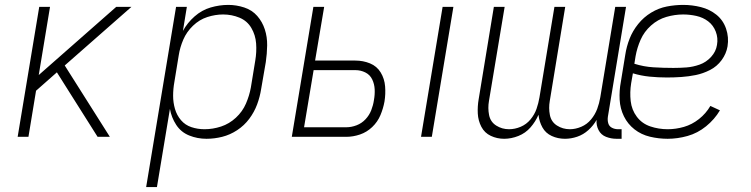

<svg xmlns="http://www.w3.org/2000/svg" viewBox="-20 -558 3064 783"><path d="M52 0H96L127 -188L212 -263L258 -190L378 0H428L244 -291L516 -530H454L138 -252L184 -530H140Z M576 205H620L673 -114Q679 -79 698.5 -49Q718 -19 751.5 -5.5Q785 8 822 8Q854 8 886 0Q918 -8 947 -27Q976 -46 996.5 -73.5Q1017 -101 1028.5 -132Q1040 -163 1045 -195L1064 -305Q1069 -339 1069.5 -373Q1070 -407 1060 -438Q1050 -469 1029 -493Q1008 -517 976 -527.5Q944 -538 911 -538Q875 -538 839 -527.5Q803 -517 773.5 -491Q744 -465 726 -432L742 -530H698ZM814 -31Q786 -31 760.5 -39.5Q735 -48 718 -68Q701 -88 693.5 -114Q686 -140 686 -167.5Q686 -195 691 -223L709 -333Q714 -365 727.5 -396.5Q741 -428 767 -453Q793 -478 825.5 -488.5Q858 -499 890 -499Q925 -499 956.5 -486Q988 -473 1005 -444Q1022 -415 1024.5 -380.5Q1027 -346 1021 -311L1003 -201Q997 -168 983 -135.5Q969 -103 942 -78Q915 -53 881.5 -42Q848 -31 814 -31Z M1697 0H1741L1829 -530H1785ZM1170 0H1392Q1420 0 1448 -9.5Q1476 -19 1498 -40Q1520 -61 1531.5 -88.5Q1543 -116 1548 -144Q1553 -175 1550.5 -206Q1548 -237 1532.5 -262.5Q1517 -288 1489 -299.5Q1461 -311 1429 -311H1265L1302 -530H1258ZM1220 -39 1259 -272H1429Q1451 -272 1470 -262.5Q1489 -253 1498 -234Q1507 -215 1508 -193.5Q1509 -172 1505 -150Q1502 -129 1494 -108.5Q1486 -88 1470.5 -71.5Q1455 -55 1434 -47Q1413 -39 1392 -39Z M2036 8Q2065 8 2094 -3.5Q2123 -15 2143.5 -38.5Q2164 -62 2176 -90Q2179 -62 2192 -38.5Q2205 -15 2230 -3.5Q2255 8 2284 8Q2309 8 2334 -0.5Q2359 -9 2379.5 -27.5Q2400 -46 2413 -69Q2411 -47 2421 -27.5Q2431 -8 2451.5 0Q2472 8 2494 8H2515V-31H2501Q2487 -31 2475.5 -37Q2464 -43 2460.5 -55.5Q2457 -68 2459 -82L2533 -530H2489L2428 -161Q2424 -137 2415.5 -114Q2407 -91 2390.5 -71Q2374 -51 2350.5 -41Q2327 -31 2304 -31Q2275 -31 2251.5 -46Q2228 -61 2222.5 -89Q2217 -117 2222 -146L2285 -530H2241L2180 -161Q2176 -137 2168 -114Q2160 -91 2143.5 -71Q2127 -51 2103.5 -41Q2080 -31 2056 -31Q2027 -31 2003.5 -46Q1980 -61 1974.5 -89Q1969 -117 1974 -146L2038 -530H1994L1932 -153Q1927 -124 1928.5 -95Q1930 -66 1943 -41Q1956 -16 1981.5 -4Q2007 8 2036 8Z M2703 8Q2743 8 2784 -3.5Q2825 -15 2859.5 -43Q2894 -71 2916 -108L2877 -126Q2859 -95 2830.5 -72.5Q2802 -50 2769 -40.5Q2736 -31 2703 -31Q2666 -31 2632 -42.5Q2598 -54 2577 -82Q2556 -110 2552 -146Q2548 -182 2554 -219L2561 -259Q2594 -249 2629 -245.5Q2664 -242 2700 -242Q2729 -242 2758.5 -244Q2788 -246 2817.5 -252Q2847 -258 2875.5 -272.5Q2904 -287 2923 -313Q2942 -339 2947 -369Q2953 -406 2941 -441Q2929 -476 2901.5 -498Q2874 -520 2838.5 -529Q2803 -538 2766 -538Q2733 -538 2699.5 -531.5Q2666 -525 2635.5 -506.5Q2605 -488 2582.5 -460Q2560 -432 2547.5 -400Q2535 -368 2530 -335L2512 -225Q2505 -188 2507 -151.5Q2509 -115 2524.5 -83.5Q2540 -52 2567.5 -30.5Q2595 -9 2630.5 -0.5Q2666 8 2703 8ZM2726 -281Q2685 -281 2645 -283.5Q2605 -286 2567 -298L2572 -329Q2578 -363 2592.5 -396Q2607 -429 2635 -454Q2663 -479 2697.5 -489Q2732 -499 2766 -499Q2793 -499 2820 -493Q2847 -487 2868 -471Q2889 -455 2899 -429Q2909 -403 2904 -375Q2900 -348 2880 -326Q2860 -304 2833 -294.5Q2806 -285 2779.5 -283Q2753 -281 2726 -281Z"/></svg>

Font: Iosevka Sparkle Extralight
Style: Italic
Weight: 200
Italic angle: -9°
Designer: Belleve Invis
Foundry: Belleve Invis
Version: Version 4.5.0; ttfautohint (v1.8.3)